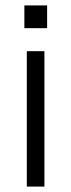

<svg xmlns="http://www.w3.org/2000/svg" viewBox="-20 -689 262 709"><path d="M79 0H144V-500H79ZM70 -585H154V-669H70Z"/></svg>

Font: Uncut Sans Book
Style: Regular
Weight: 350
Designer: Kasper Nordkvist
Foundry: UNCUT.wtf
Version: Version 1.304;Glyphs 3.2 (3246)